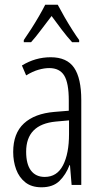

<svg xmlns="http://www.w3.org/2000/svg" viewBox="-20 -785 431 815"><path d="M195 -542Q264 -542 294.5 -497.5Q325 -453 325 -360V0H284L277 -84H275Q260 -44 232.5 -17Q205 10 156 10Q114 10 87.5 -11Q61 -32 48.5 -66Q36 -100 36 -140Q36 -219 81.5 -261Q127 -303 211 -310L272 -315V-358Q272 -433 252.5 -464.5Q233 -496 189 -496Q168 -496 143.5 -489Q119 -482 91 -465L73 -507Q130 -542 195 -542ZM217 -269Q91 -257 91 -141Q91 -88 111.5 -61Q132 -34 170 -34Q222 -34 247.5 -83.5Q273 -133 273 -216V-274ZM225 -765Q237 -742 254 -712.5Q271 -683 288 -656.5Q305 -630 316 -615V-606H286Q265 -629 242.5 -658.5Q220 -688 199 -717Q178 -690 154.5 -658.5Q131 -627 112 -606H81V-615Q95 -635 112 -661.5Q129 -688 145 -715.5Q161 -743 172 -765Z"/></svg>

Font: Noto Sans Myanmar ExtraCondensed Light
Style: Regular
Weight: 300
Width: 2
Designer: Monotype Design Team
Foundry: Monotype Imaging Inc.
Version: Version 2.107; ttfautohint (v1.8.4.7-5d5b)